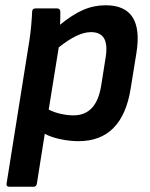

<svg xmlns="http://www.w3.org/2000/svg" viewBox="-20 -524 569 729"><path d="M15 185Q3 185 5 173L92 -373Q96 -400 98.5 -428Q101 -456 102 -479Q102 -492 115 -492H197Q208 -492 209 -480Q209 -471 209 -457Q209 -443 208 -430Q254 -468 295 -486Q336 -504 381 -504Q527 -504 498 -323L476 -187Q444 12 278 12Q245 12 209.5 4.5Q174 -3 150 -16L120 173Q118 185 108 185ZM325 -402Q275 -402 203 -344L165 -108Q186 -97 211.5 -91.5Q237 -86 259 -86Q346 -86 364 -198L381 -305Q389 -355 375 -378.5Q361 -402 325 -402Z"/></svg>

Font: Sofia Sans
Style: Bold Italic
Weight: 700
Italic angle: -9°
Designer: Botio Nikoltchev, Ani Petrova
Foundry: lettersoup
Version: Version 4.101; ttfautohint (v1.8.4.7-5d5b)